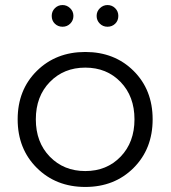

<svg xmlns="http://www.w3.org/2000/svg" viewBox="-20 -736 676 761"><path d="M185 -673Q185 -691 197.5 -703.5Q210 -716 228 -716Q245 -716 258 -703.5Q271 -691 271 -673Q271 -655 258.5 -642.5Q246 -630 228 -630Q210 -630 197.5 -642Q185 -654 185 -673ZM406 -716Q424 -716 436.5 -703.5Q449 -691 449 -673Q449 -654 436.5 -642Q424 -630 406 -630Q388 -630 375.5 -642.5Q363 -655 363 -673Q363 -691 376 -703.5Q389 -716 406 -716ZM509.5 -70.5Q434 5 318 5Q202 5 126 -70.5Q50 -146 50 -263Q50 -380 126 -455Q202 -530 318 -530Q434 -530 509.5 -455Q585 -380 585 -263Q585 -146 509.5 -70.5ZM177.5 -115Q233 -58 318 -58Q403 -58 458 -115Q513 -172 513 -263Q513 -354 458 -411Q403 -468 318 -468Q233 -468 177.5 -411Q122 -354 122 -263Q122 -172 177.5 -115Z"/></svg>

Font: Montserrat Alternates
Style: Regular
Weight: 400
Designer: Julieta Ulanovsky
Foundry: Julieta Ulanovsky
Version: Version 7.200;PS 007.200;hotconv 1.0.88;makeotf.lib2.5.64775